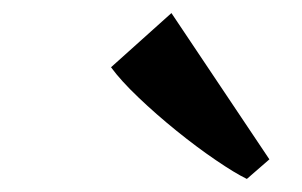

<svg xmlns="http://www.w3.org/2000/svg" viewBox="-20 -882 462 294"><path d="M358 -608Q339.5 -617 310.5 -636.8Q281.5 -656.5 250.2 -681.8Q219 -707 192 -732.8Q165 -758.5 150 -779L242.5 -862L392.5 -638Z"/></svg>

Font: Merriweather 60pt ExtraBold
Style: Italic
Weight: 800
Italic angle: -7.8°
Version: Version 2.101